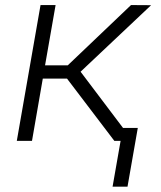

<svg xmlns="http://www.w3.org/2000/svg" viewBox="-20 -548 627 747"><path d="M240.7 -242.2H146.5L104.5 0H45.4L137.7 -528.3H196.3L155.3 -293.9H243.7L489.7 -528.3L567.9 -527.8L293.5 -269L496.6 0H424.8ZM476.1 178.2H418L458 -50.3H516.1Z"/></svg>

Font: Roboto Mono Light
Style: Italic
Weight: 300
Designer: Google
Version: Version 2.000985; 2015; ttfautohint (v1.3)